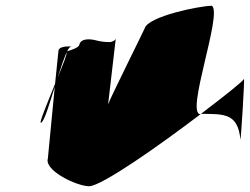

<svg xmlns="http://www.w3.org/2000/svg" viewBox="-20 -694 867 666"><path d="M183 -520 171 -403C144 -336 114 -265 122 -268C134 -273 151 -332 170 -393L146 -144C133 -102 247 -48 289 -48C332 -48 534 -190 677 -299L675 -298C622 -298 753 -648 715 -674C675 -674 495 -638 482 -596C481 -592 361 -351 355 -332L382 -564V-561C380 -553 367 -548 361 -548C343 -548 328 -550 313 -554C298 -558 260 -564 255 -538C252 -528 225 -520 213 -516C218 -527 223 -532 227 -532C237 -532 189 -538 183 -520ZM180 -425C191 -460 202 -492 211 -512C213 -506 198 -469 180 -425ZM677 -299C760 -362 824 -413 826 -420C830 -432 815 -200 814 -210C805 -300 760 -299 677 -299Z"/></svg>

Font: Alpina
Style: Obl
Weight: 400
Version: Version 0.9